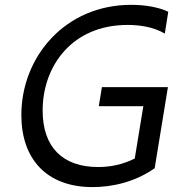

<svg xmlns="http://www.w3.org/2000/svg" viewBox="-20 -757 764 787"><path d="M384.9 -321.7H567.5L532.3 -107.2C482.6 -82.4 433.2 -72.4 382.1 -72.4C238.6 -72.4 154.8 -152 154.8 -304C154.8 -486.5 275.6 -654.8 502.8 -654.8C549 -654.8 608 -647.7 655.5 -619.3L669.7 -708.8C629.3 -728 573.9 -737.2 517.8 -737.2C245.7 -737.2 67.5 -522.7 67.5 -285.5C67.5 -105.1 171.2 9.9 359.4 9.9C434.7 9.9 530.5 -8.5 614 -67.5L668.3 -399.9H397.7Z"/></svg>

Font: TID UI
Style: Italic
Weight: 400
Italic angle: -9.39999°
Designer: The TID Project Authors
Foundry: Bakken & Bæck
Version: Version 1.001;hotconv 1.0.109;makeotfexe 2.5.65596